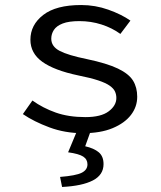

<svg xmlns="http://www.w3.org/2000/svg" viewBox="-20 -518 640 764"><path d="M310 12Q239 12 177 -11Q115 -34 71 -64L109 -118Q151 -88 202 -70Q253 -52 320 -52Q382 -52 412.5 -75Q443 -98 443 -128Q443 -142 437.5 -154Q432 -166 416.5 -177Q401 -188 371 -198Q341 -208 291 -218Q196 -238 148.5 -272Q101 -306 101 -360Q101 -419 152 -458.5Q203 -498 303 -498Q359 -498 411 -479.5Q463 -461 499 -436L459 -383Q426 -407 384 -420.5Q342 -434 296 -434Q254 -434 229.5 -424.5Q205 -415 194.5 -399Q184 -383 184 -364Q184 -333 217.5 -315.5Q251 -298 325 -283Q406 -266 449.5 -245Q493 -224 509.5 -197Q526 -170 526 -133Q526 -93 501 -60.5Q476 -28 428 -8Q380 12 310 12ZM227 226 219 186Q282 181 305 169.5Q328 158 328 136Q328 116 311 105Q294 94 251 88L291 -8H345L319 64Q354 72 373 88Q392 104 392 135Q392 178 349.5 200Q307 222 227 226Z"/></svg>

Font: Source Code Pro
Style: Regular
Weight: 400
Monospace: yes
Designer: Paul D. Hunt, Teo Tuominen
Foundry: Adobe Systems Incorporated
Version: Version 1.018;hotconv 1.0.116;makeotfexe 2.5.65601